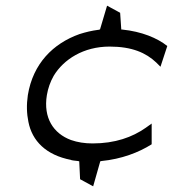

<svg xmlns="http://www.w3.org/2000/svg" viewBox="-20 -559 609 676"><path d="M78 -224C73 -190 74 -159 80 -130C93 -63 142 -13 230 4L232 5C233 5 241 7 255 8L259 9L262 72L308 97L333 9L337 8C408 1 468 -22 514 -51V-124L493 -109C446 -76 385 -54 306 -54C278 -54 253 -58 230 -66C168 -89 132 -144 145 -224C149 -248 157 -271 169 -292C204 -350 274 -395 366 -395C445 -395 494 -373 530 -339L545 -324L569 -397C534 -425 479 -448 410 -455H407L403 -514L357 -539L332 -455H329L328 -454H326C303 -451 282 -446 260 -439C167 -406 96 -335 78 -224Z"/></svg>

Font: Charger Sport
Style: LitExtObl
Weight: 300
Designer: Jasper
Foundry: Cannot Into Space Fonts
Version: Version 1.1